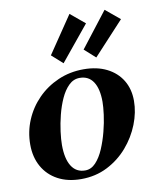

<svg xmlns="http://www.w3.org/2000/svg" viewBox="-89 -866 762 948"><g transform="rotate(-10 291.5 -391.5)"><path d="M241.4 15.6Q174.2 15.6 125 -10.8Q75.8 -37.2 49 -84.9Q22.2 -132.6 22.2 -195.4Q22.2 -260 46.6 -317.9Q71 -375.8 114.8 -420.3Q158.6 -464.8 217.6 -490.6Q276.6 -516.4 345.4 -516.4Q412.6 -516.4 461.6 -491.8Q510.6 -467.2 537.4 -423.3Q564.2 -379.4 564.2 -320.2Q564.2 -262.6 540.9 -203.2Q517.6 -143.8 474.8 -94.2Q432 -44.6 372.7 -14.5Q313.4 15.6 241.4 15.6ZM268 -23Q297.8 -23 320.9 -47.7Q344 -72.4 360.7 -111.5Q377.4 -150.6 388.8 -194.7Q400.2 -238.8 405.3 -278.2Q410.4 -317.6 410.4 -342.2Q410.4 -407.6 387.2 -442.7Q364 -477.8 319.4 -477.8Q288.2 -477.8 264.6 -454.6Q241 -431.4 224.3 -394.6Q207.6 -357.8 196.9 -315.4Q186.2 -273 181.1 -233.6Q176 -194.2 176 -166.6Q176 -97.8 199.4 -60.4Q222.8 -23 268 -23ZM418.2 -562.8 363.2 -612 499.2 -787.6 571 -728ZM254.2 -562.8 199.2 -612 325 -797.8 397.4 -737.6Z"/></g></svg>

Font: Wittgenstein
Style: Italic
Weight: 400
Italic angle: -11°
Designer: Jörg Drees
Foundry: Jörg Drees
Version: Version 1.500